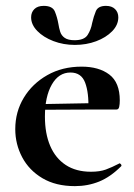

<svg xmlns="http://www.w3.org/2000/svg" viewBox="-20 -622 458 654"><path d="M235 12Q170 12 124.5 -15Q79 -42 55.5 -86.5Q32 -131 32 -182Q32 -241 61 -289Q90 -337 141 -366Q192 -395 258 -395Q317 -395 352.5 -368Q388 -341 388 -280Q388 -267 386 -258Q384 -249 377 -249H281Q283 -306 270 -340.5Q257 -375 220 -375Q180 -375 156.5 -334Q133 -293 133 -225Q133 -167 151 -125Q169 -83 204 -60Q239 -37 290 -37Q320 -37 340.5 -44.5Q361 -52 386 -65Q388 -67 391.5 -63Q395 -59 393 -56Q356 -19 317.5 -3.5Q279 12 235 12ZM98 -248 97 -267 316 -271V-249ZM234 -485Q267 -485 278.5 -503Q290 -521 294 -544Q299 -566 306.5 -584Q314 -602 341 -602Q361 -602 372 -591Q383 -580 383 -563Q383 -537 362 -515.5Q341 -494 307.5 -481.5Q274 -469 235 -469Q196 -469 162 -482Q128 -495 107 -516.5Q86 -538 86 -563Q86 -580 97 -591Q108 -602 129 -602Q159 -602 167 -582.5Q175 -563 179 -540Q181 -527 185 -514Q189 -501 200.5 -493Q212 -485 234 -485Z"/></svg>

Font: Cormorant Garamond Light
Style: Regular
Weight: 300
Designer: Christian Thalmann (Catharsis Fonts)
Foundry: Catharsis Fonts
Version: Version 4.001